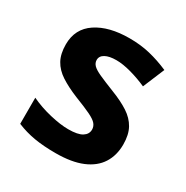

<svg xmlns="http://www.w3.org/2000/svg" viewBox="-135 -671 772 796"><g transform="rotate(30 251.0 -273.0)"><path d="M460 -161Q460 -109 435.5 -70.5Q411 -32 361 -11Q311 10 234 10Q176 10 132 2.5Q88 -5 47 -22V-147Q91 -126 142 -114Q193 -102 230 -102Q276 -102 296.5 -115Q317 -128 317 -150Q317 -165 307 -177Q297 -189 270 -202Q243 -215 194 -234Q145 -254 112 -275.5Q79 -297 62.5 -327Q46 -357 46 -402Q46 -477 105.5 -516.5Q165 -556 263 -556Q316 -556 361.5 -545Q407 -534 453 -514L410 -411Q372 -428 332 -439Q292 -450 261 -450Q227 -450 208 -439.5Q189 -429 189 -410Q189 -396 199.5 -385Q210 -374 236.5 -362Q263 -350 311 -331Q360 -312 393 -290.5Q426 -269 443 -238.5Q460 -208 460 -161Z"/></g></svg>

Font: Noto Sans Khmer
Style: Bold
Weight: 700
Version: Version 2.003